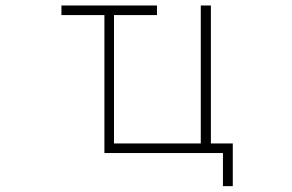

<svg xmlns="http://www.w3.org/2000/svg" viewBox="-20 -544 1040 685"><path d="M199.2 -524.4H540V-490.2H386.7V-32.2H696.3V-524.4H732.4V-32.2H810.5V120.1H775.4V2H352.5V-490.2H199.2Z"/></svg>

Font: Gen Shin Gothic Monospace ExtraLight
Style: Regular
Weight: 200
Designer: [Source Han Sans]
Ryoko NISHIZUKA  (kana & ideographs); Paul D. Hunt (Latin, Greek & Cyrillic); Wenlong ZHANG  (bopomofo
Version: Version 1.002.20150607